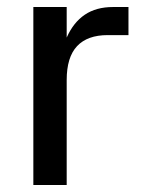

<svg xmlns="http://www.w3.org/2000/svg" viewBox="-20 -527 412 547"><path d="M170 0H75V-507H170V-420Q189 -463 221.5 -485Q254 -507 302 -507H346V-427H287Q229 -427 199.5 -395.5Q170 -364 170 -299Z"/></svg>

Font: 42dot Sans Light Medium
Style: Regular
Weight: 500
Version: Version 1.000